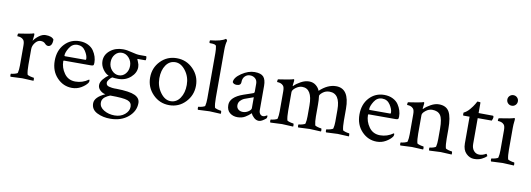

<svg xmlns="http://www.w3.org/2000/svg" viewBox="-65 -1103 4842 1750"><g transform="rotate(10 2355.5 -228.5)"><path d="M286.1 -426.8Q343.8 -426.8 362.3 -398.4Q362.3 -364.3 351.6 -348.6Q340.8 -333 324.2 -333Q307.6 -333 293 -349.6Q278.3 -366.2 250.5 -366.2Q222.7 -366.2 200.2 -337.9Q177.7 -309.6 177.7 -278.3V-131.8Q177.7 -75.2 185.5 -44.9Q187.5 -38.1 211.4 -31.7Q235.4 -25.4 245.1 -25.4Q248 -25.4 249 -13.7Q250 -2 248 2.9Q150.4 -2 143.6 -2Q136.7 -2 36.1 2.9Q32.2 -1 32.2 -13.2Q32.2 -25.4 36.1 -25.4Q47.9 -25.4 70.8 -31.7Q93.8 -38.1 95.7 -44.9Q102.5 -73.2 102.5 -113.3V-297.9Q102.5 -335.9 90.8 -349.1Q79.1 -362.3 64.9 -366.7Q50.8 -371.1 41.5 -371.1Q32.2 -371.1 32.2 -373Q32.2 -396.5 38.1 -397.5Q141.6 -413.1 157.7 -418Q173.8 -422.9 177.7 -423.8Q181.6 -423.8 182.6 -415.5Q183.6 -407.2 182.6 -403.3L176.8 -354.5Q194.3 -380.9 225.1 -403.8Q255.9 -426.8 286.1 -426.8Z M745.1 -95.7Q751 -95.7 751 -85.4Q751 -75.2 745.1 -65.4Q725.6 -38.1 687.5 -16.1Q649.4 5.9 604.5 5.9Q523.4 5.9 465.3 -55.2Q407.2 -116.2 407.2 -211.4Q407.2 -306.6 462.4 -366.2Q517.6 -425.8 600.6 -425.8Q645.5 -425.8 679.7 -408.7Q713.9 -391.6 731.9 -364.7Q766.6 -313 766.6 -254.9Q766.6 -235.4 760.7 -231Q754.9 -226.6 738.3 -226.6H492.2Q484.4 -226.6 484.4 -221.7Q484.4 -160.2 521.5 -108.4Q558.6 -56.6 624.5 -56.6Q690.4 -56.6 745.1 -95.7ZM486.3 -274.4Q486.3 -267.6 492.2 -267.6H682.6Q687.5 -267.6 687.5 -277.3Q687.5 -308.6 661.1 -349.1Q634.8 -389.6 587.4 -389.6Q540 -389.6 513.2 -346.2Q486.3 -302.7 486.3 -274.4Z M1002.9 -421.9Q1039.1 -421.9 1085.9 -409.2Q1132.8 -396.5 1163.1 -396.5H1219.7Q1225.6 -394.5 1225.6 -376.5Q1225.6 -358.4 1219.7 -358.4H1150.4Q1146.5 -358.4 1146.5 -355.5L1156.2 -332Q1167 -308.6 1167 -285.2Q1167 -232.4 1120.1 -190.4Q1073.2 -148.4 1004.9 -148.4Q973.6 -148.4 950.2 -152.3Q937.5 -145.5 923.3 -127.9Q909.2 -110.4 909.2 -96.7Q909.2 -69.8 938 -63.5Q966.8 -56.6 985.8 -56.6H1006.8Q1127.9 -54.7 1176.8 -31.7Q1225.6 -8.8 1225.6 37.1Q1225.6 112.3 1162.1 166.5Q1098.6 220.7 999 221.7Q929.7 222.7 874.5 195.3Q819.3 168 819.3 110.4Q819.3 52.7 915 9.8Q888.7 5.9 866.2 -14.6Q843.8 -35.2 843.8 -62.5Q843.8 -89.8 865.7 -117.2Q887.7 -144.5 915 -162.1Q885.7 -172.9 860.8 -208.5Q835.9 -244.1 835.9 -285.2Q835.9 -342.8 884.3 -382.3Q932.6 -421.9 1002.9 -421.9ZM936 -359.4Q911.1 -330.1 911.1 -287.1Q911.1 -244.1 939 -212.9Q966.8 -181.6 1004.4 -181.6Q1042 -181.6 1066.9 -210.9Q1091.8 -240.2 1091.8 -283.2Q1091.8 -326.2 1064 -357.4Q1036.1 -388.7 998.5 -388.7Q960.9 -388.7 936 -359.4ZM961.9 13.7Q960 13.7 957.5 15.1Q955.1 16.6 947.3 20Q939.5 23.4 937.5 24.4Q935.5 25.4 928.7 29.8Q921.9 34.2 919.4 35.6Q917 37.1 911.1 41.5Q905.3 45.9 903.3 49.3Q901.4 52.7 897.5 57.6Q887.7 69.8 887.7 91.8Q887.7 133.8 931.2 159.7Q974.6 185.5 1030.3 185.5Q1085.9 185.5 1123.5 154.3Q1161.1 123 1161.1 82.5Q1161.1 42 1121.1 27.8Q1081.1 13.7 961.9 13.7Z M1350.6 -364.3Q1411.1 -426.8 1500.5 -426.8Q1589.8 -426.8 1652.3 -363.3Q1714.8 -299.8 1714.8 -210.4Q1714.8 -121.1 1653.8 -57.1Q1592.8 6.8 1503.9 6.8Q1415 6.8 1352.5 -57.1Q1290 -121.1 1290 -211.4Q1290 -301.8 1350.6 -364.3ZM1588.9 -332.5Q1546.9 -388.7 1493.2 -388.7Q1439.5 -388.7 1406.7 -341.3Q1374 -293.9 1374 -219.7Q1374 -145.5 1415.5 -88.4Q1457 -31.2 1510.7 -31.2Q1564.5 -31.2 1597.7 -80.1Q1630.9 -128.9 1630.9 -202.6Q1630.9 -276.4 1588.9 -332.5Z M1910.2 -677.7Q1914.1 -677.7 1918 -672.4Q1921.9 -667 1922.9 -662.1Q1912.1 -630.9 1912.1 -577.1V-131.8Q1912.1 -75.2 1919.9 -44.9Q1921.9 -38.1 1945.3 -31.7Q1968.8 -25.4 1978.5 -25.4Q1981.4 -25.4 1982.4 -13.7Q1983.4 -2 1981.4 2.9Q1883.8 -2 1877.4 -2Q1871.1 -2 1770.5 2.9Q1766.6 -1 1766.6 -13.2Q1766.6 -25.4 1770.5 -25.4Q1782.2 -25.4 1805.2 -31.7Q1828.1 -38.1 1830.1 -44.9Q1836.9 -73.2 1836.9 -113.3V-536.1Q1836.9 -569.3 1831.1 -598.6Q1826.2 -614.3 1781.2 -614.3H1772.5Q1766.6 -614.3 1766.6 -627.4Q1766.6 -640.6 1772.5 -640.6Q1872.1 -650.4 1908.2 -677.7Z M2326.2 -316.4V-90.8Q2326.2 -70.3 2336.9 -56.6Q2347.7 -43 2363.8 -43Q2379.9 -43 2400.4 -56.6Q2404.3 -56.6 2404.3 -46.4Q2404.3 -36.1 2399.4 -28.3Q2359.4 5.9 2334 5.9Q2308.6 5.9 2288.1 -12.7Q2267.6 -31.2 2259.8 -51.8Q2258.8 -51.8 2252.4 -45.4Q2237.3 -30.3 2207.5 -11.7Q2177.2 6.8 2135.7 6.8Q2093.8 6.8 2064.5 -17.1Q2035.2 -41 2035.2 -88.9Q2035.2 -162.6 2154.8 -204.6Q2172.9 -210.9 2202.1 -220.7Q2231.4 -230.5 2241.7 -234.4Q2252 -238.3 2252 -250V-323.2Q2252 -354.5 2232.4 -371.6Q2212.9 -388.7 2184.6 -388.7Q2156.2 -388.7 2136.7 -368.7Q2117.2 -348.6 2117.2 -315.4Q2117.2 -282.2 2077.1 -282.2Q2049.8 -282.2 2039.1 -300.8Q2039.1 -342.8 2100.6 -384.3Q2162.1 -425.8 2220.7 -425.8Q2279.3 -425.8 2302.7 -399.9Q2326.2 -374 2326.2 -316.4ZM2252 -97.7V-198.2Q2244.1 -194.3 2213.9 -184.6Q2183.6 -174.8 2166.5 -167.5Q2149.4 -160.2 2133.3 -143.1Q2117.2 -126 2117.2 -101.6Q2117.2 -77.1 2133.8 -63Q2150.4 -48.8 2176.8 -48.8Q2203.1 -48.8 2227.5 -64.9Q2252 -81.1 2252 -97.7Z M2587.9 -362.3Q2610.4 -385.7 2648.9 -406.7Q2687.5 -427.7 2724.6 -427.7Q2761.7 -427.7 2787.6 -406.7Q2813.5 -385.7 2823.2 -358.4Q2896.5 -427.7 2974.6 -427.7Q3097.7 -427.7 3097.7 -240.2V-131.8Q3097.7 -75.2 3105.5 -44.9Q3107.4 -38.1 3130.9 -31.7Q3154.3 -25.4 3164.1 -25.4Q3167 -25.4 3168 -13.7Q3168.9 -2 3167 2.9Q3069.3 -2 3063 -2Q3056.6 -2 2956.1 2.9Q2952.1 -1 2952.1 -13.2Q2952.1 -25.4 2956.1 -25.4Q2967.8 -25.4 2990.7 -31.7Q3013.7 -38.1 3015.6 -44.9Q3022.5 -73.2 3022.5 -107.4V-217.8Q3022.5 -368.2 2923.8 -368.2Q2887.7 -368.2 2861.3 -347.2Q2835 -326.2 2835 -312.5L2835.9 -308.6V-303.7Q2839.8 -279.3 2839.8 -233.4V-123Q2839.8 -75.2 2847.7 -44.9Q2849.6 -38.1 2873 -31.7Q2896.5 -25.4 2906.2 -25.4Q2909.2 -25.4 2910.2 -13.7Q2911.1 -2 2909.2 2.9Q2811.5 -2 2805.2 -2Q2798.8 -2 2698.2 2.9Q2694.3 -1 2694.3 -13.2Q2694.3 -25.4 2698.2 -25.4Q2710 -25.4 2732.9 -31.7Q2755.9 -38.1 2757.8 -44.9Q2764.6 -73.2 2764.6 -113.3V-212.9Q2764.6 -368.2 2670.9 -368.2Q2641.6 -368.2 2611.8 -346.2Q2582 -324.2 2582 -303.7V-131.8Q2582 -75.2 2589.8 -44.9Q2591.8 -38.1 2615.2 -31.7Q2638.7 -25.4 2648.4 -25.4Q2651.4 -25.4 2652.3 -13.7Q2653.3 -2 2651.4 2.9Q2553.7 -2 2547.4 -2Q2541 -2 2440.4 2.9Q2436.5 -1 2436.5 -13.2Q2436.5 -25.4 2440.4 -25.4Q2452.1 -25.4 2475.1 -31.7Q2498 -38.1 2500 -44.9Q2506.8 -73.2 2506.8 -113.3V-297.9Q2506.8 -335.9 2495.1 -349.1Q2483.4 -362.3 2469.2 -366.7Q2455.1 -371.1 2445.8 -371.1Q2436.5 -371.1 2436.5 -373Q2436.5 -396.5 2442.4 -397.5Q2545.9 -413.1 2562 -418Q2578.1 -422.9 2582 -423.8Q2590.3 -423.8 2586.9 -399.9Q2583 -376 2583 -368.2Q2583 -360.4 2584.5 -360.4Q2585.9 -360.4 2587.9 -362.3Z M3565.4 -95.7Q3571.3 -95.7 3571.3 -85.4Q3571.3 -75.2 3565.4 -65.4Q3545.9 -38.1 3507.8 -16.1Q3469.7 5.9 3424.8 5.9Q3343.8 5.9 3285.6 -55.2Q3227.5 -116.2 3227.5 -211.4Q3227.5 -306.6 3282.7 -366.2Q3337.9 -425.8 3420.9 -425.8Q3465.8 -425.8 3500 -408.7Q3534.2 -391.6 3552.2 -364.7Q3586.9 -313 3586.9 -254.9Q3586.9 -235.4 3581.1 -231Q3575.2 -226.6 3558.6 -226.6H3312.5Q3304.7 -226.6 3304.7 -221.7Q3304.7 -160.2 3341.8 -108.4Q3378.9 -56.6 3444.8 -56.6Q3510.7 -56.6 3565.4 -95.7ZM3306.6 -274.4Q3306.6 -267.6 3312.5 -267.6H3502.9Q3507.8 -267.6 3507.8 -277.3Q3507.8 -308.6 3481.4 -349.1Q3455.1 -389.6 3407.7 -389.6Q3360.4 -389.6 3333.5 -346.2Q3306.6 -302.7 3306.6 -274.4Z M3791 -362.3Q3813.5 -385.7 3852.1 -406.7Q3890.6 -427.7 3925.8 -427.7Q3994.1 -427.7 4021.5 -378.9Q4048.8 -330.1 4048.8 -220.7V-131.8Q4048.8 -75.2 4056.6 -44.9Q4058.6 -38.1 4082 -31.7Q4105.5 -25.4 4115.2 -25.4Q4118.2 -25.4 4119.1 -13.7Q4120.1 -2 4118.2 2.9Q4020.5 -2 4016.1 -2Q4011.7 -2 3911.1 2.9Q3907.2 -1 3907.2 -13.2Q3907.2 -25.4 3911.1 -25.4Q3922.9 -25.4 3943.8 -31.7Q3964.8 -38.1 3966.8 -44.9Q3973.6 -73.2 3973.6 -113.3V-210.9Q3973.6 -301.8 3950.2 -335Q3926.8 -368.2 3874 -368.2Q3842.8 -368.2 3814 -345.2Q3785.2 -322.3 3785.2 -303.7V-131.8Q3785.2 -75.2 3793 -44.9Q3794.9 -38.1 3818.4 -31.7Q3841.8 -25.4 3851.6 -25.4Q3854.5 -25.4 3855.5 -13.7Q3856.4 -2 3854.5 2.9Q3756.8 -2 3750.5 -2Q3744.1 -2 3643.6 2.9Q3639.6 -1 3639.6 -13.2Q3639.6 -25.4 3643.6 -25.4Q3655.3 -25.4 3678.2 -31.7Q3701.2 -38.1 3703.1 -44.9Q3710 -73.2 3710 -113.3V-297.9Q3710 -335.9 3698.2 -349.1Q3686.5 -362.3 3672.4 -366.7Q3658.2 -371.1 3648.9 -371.1Q3639.6 -371.1 3639.6 -373Q3639.6 -396.5 3645.5 -397.5Q3749 -413.1 3765.1 -418Q3781.2 -422.9 3785.2 -423.8Q3793.5 -423.8 3790 -399.9Q3786.1 -376 3786.1 -368.2Q3786.1 -360.4 3787.6 -360.4Q3789.1 -360.4 3791 -362.3Z M4424.8 -365.2H4294.9V-126Q4294.9 -86.9 4314.9 -63.5Q4335 -40 4365.7 -40Q4396.5 -40 4427.7 -58.6Q4430.7 -60.5 4436.5 -50.3Q4442.4 -40 4441.4 -39.1Q4426.8 -23.4 4396.5 -8.3Q4366.2 6.8 4325.7 6.8Q4285.2 6.8 4252.4 -25.4Q4219.7 -57.6 4219.7 -117.2V-365.2H4163.1Q4158.2 -365.2 4158.2 -378.4Q4158.2 -391.6 4159.2 -392.6Q4187.5 -405.3 4212.4 -434.6Q4237.3 -463.9 4251.5 -488.3Q4265.6 -512.7 4265.6 -513.7Q4294.9 -513.7 4294.9 -508.8V-412.1L4426.8 -411.1Q4434.6 -411.1 4434.6 -397.9Q4434.6 -384.8 4424.8 -365.2Z M4625 -131.8Q4625 -75.2 4632.8 -44.9Q4634.8 -38.1 4658.2 -31.7Q4681.6 -25.4 4691.4 -25.4Q4694.3 -25.4 4695.3 -13.7Q4696.3 -2 4694.3 2.9Q4596.7 -2 4589.8 -2Q4583 -2 4483.4 2.9Q4479.5 -1 4479.5 -13.2Q4479.5 -25.4 4483.4 -25.4Q4495.1 -25.4 4518.1 -31.7Q4541 -38.1 4543 -44.9Q4549.8 -73.2 4549.8 -113.3V-297.9Q4549.8 -335.9 4538.1 -349.1Q4526.4 -362.3 4512.2 -366.7Q4498 -371.1 4488.8 -371.1Q4479.5 -371.1 4479.5 -373Q4479.5 -396.5 4485.4 -397.5Q4605.5 -415.5 4622.1 -423.8H4625Q4633.3 -423.8 4628.9 -394Q4625 -364.3 4625 -333ZM4545.4 -544.4Q4531.2 -558.6 4531.2 -579.1Q4531.2 -599.6 4545.4 -613.8Q4559.6 -627.9 4580.1 -627.9Q4600.6 -627.9 4614.7 -613.8Q4628.9 -599.6 4628.9 -579.1Q4628.9 -558.6 4614.7 -544.4Q4600.6 -530.3 4580.1 -530.3Q4559.6 -530.3 4545.4 -544.4Z"/></g></svg>

Font: CrimsonText-Roman
Style: Roman
Weight: 400
Version: Version 0.13